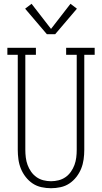

<svg xmlns="http://www.w3.org/2000/svg" viewBox="-20 -988 540 1016"><path d="M250 8Q225 8 199.5 2.5Q174 -3 153 -17Q132 -31 116 -51.5Q100 -72 90.5 -95.5Q81 -119 77.5 -144.5Q74 -170 74 -195V-698H19V-735H170V-698H114V-195Q114 -175 116.5 -154.5Q119 -134 126 -115Q133 -96 145 -79Q157 -62 173.5 -50.5Q190 -39 210 -34Q230 -29 250 -29Q270 -29 290 -34Q310 -39 326.5 -50.5Q343 -62 355 -79Q367 -96 374 -115Q381 -134 383.5 -154.5Q386 -175 386 -195V-698H330V-735H481V-698H426V-195Q426 -170 422.5 -144.5Q419 -119 409.5 -95.5Q400 -72 384 -51.5Q368 -31 347 -17Q326 -3 300.5 2.5Q275 8 250 8ZM228 -807 113 -942 147 -968 250 -835 353 -968 387 -942 272 -807Z"/></svg>

Font: Iosevka Slab Extralight
Style: Regular
Weight: 200
Monospace: yes
Designer: Belleve Invis
Foundry: Belleve Invis
Version: Version 11.1.1; ttfautohint (v1.8.3)